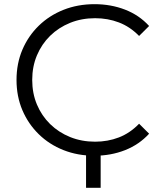

<svg xmlns="http://www.w3.org/2000/svg" viewBox="-20 -726 756 903"><path d="M424 6.4Q345.3 6.4 278.4 -20.1Q211.5 -46.6 162.2 -94.9Q112.8 -143.2 85.2 -208Q57.7 -272.9 57.7 -350Q57.7 -427.1 85.2 -492Q112.8 -556.8 162.4 -605.1Q212.1 -653.4 279 -679.9Q345.9 -706.4 424.6 -706.4Q501.5 -706.4 568.1 -680.7Q634.6 -655 681.3 -603.8L634.2 -556.9Q591.3 -600.7 539.1 -620.5Q486.9 -640.4 427.4 -640.4Q363.9 -640.4 309.9 -618.6Q255.8 -596.7 215.7 -557.5Q175.7 -518.2 153.6 -465.4Q131.5 -412.5 131.5 -350Q131.5 -287.5 153.6 -234.6Q175.7 -181.8 215.7 -142.5Q255.8 -103.3 309.9 -81.4Q363.9 -59.6 427.4 -59.6Q486.9 -59.6 539.1 -79.7Q591.3 -99.8 634.2 -144.1L681.3 -97.2Q634.6 -46 568.1 -19.8Q501.5 6.4 424 6.4ZM384.7 157.1V-18.5H453.4V157.1Z"/></svg>

Font: Montserrat Alternates Thin
Style: Regular
Weight: 100
Designer: Julieta Ulanovsky
Foundry: Julieta Ulanovsky
Version: Version 9.000